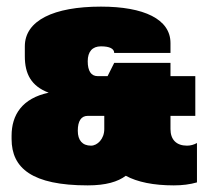

<svg xmlns="http://www.w3.org/2000/svg" viewBox="-20 -550 630 580"><path d="M495 -200H570V-320H495V-360H325L305 -320H275C255 -320 245 -336 245 -365C245 -394 259 -410 285 -410C311 -410 325 -403 325 -390H495V-420C495 -492 415 -530 285 -530C142 -530 55 -488 55 -410V-380C55 -327 74 -290 127 -270C47 -253 15 -203 15 -140V-130C15 -42 77 10 245 10C300 10 336 -1 360 -19C395 0 444 10 505 10C531 10 554 7 575 1V-118C566 -113 556 -110 545 -110C513 -110 495 -128 495 -160ZM295 -200V-160C295 -130 274 -110 255 -110C229 -110 215 -126 215 -155C215 -184 225 -200 245 -200Z"/></svg>

Font: MikodacsPCS
Style: Regular
Weight: 900
Designer: gluk (gluksza@wp.pl)
Foundry: gluk (gluksza@wp.pl)
Version: Version 0.27